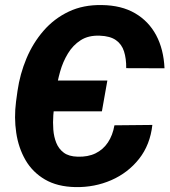

<svg xmlns="http://www.w3.org/2000/svg" viewBox="-20 -741 681 771"><path d="M411.1 -417.5 389.2 -293.9H108.9L130.9 -417.5ZM439.5 -237.8 591.8 -239.3Q583 -159.7 538.6 -103.3Q494.1 -46.9 427 -17.6Q359.9 11.7 282.7 10.3Q210 8.8 160.4 -20.3Q110.8 -49.3 82.5 -98.1Q54.2 -147 45.2 -207.8Q36.1 -268.6 44.4 -333L50.3 -376Q60.1 -443.8 86.2 -506.1Q112.3 -568.4 154.8 -617.4Q197.3 -666.5 255.9 -694.3Q314.5 -722.2 389.2 -720.7Q467.8 -719.7 522.5 -687.7Q577.1 -655.8 607.2 -599.4Q637.2 -543 640.6 -466.8L486.8 -467.3Q487.3 -505.9 478 -534.7Q468.8 -563.5 445.6 -579.8Q422.4 -596.2 380.9 -597.7Q335.4 -599.6 304.2 -579.6Q272.9 -559.6 252.7 -526.1Q232.4 -492.7 221.4 -453.4Q210.4 -414.1 205.1 -377L199.2 -332.5Q196.3 -307.6 194.1 -278.6Q191.9 -249.5 194.1 -220.5Q196.3 -191.4 206.1 -167.2Q215.8 -143.1 236.1 -127.9Q256.3 -112.8 291.5 -111.8Q333 -110.4 363.5 -125.2Q394 -140.1 413.3 -168.9Q432.6 -197.8 439.5 -237.8Z"/></svg>

Font: Roboto ExtraBold
Style: Italic
Weight: 800
Designer: Christian Robertson
Foundry: Google
Version: Version 3.009; 2024